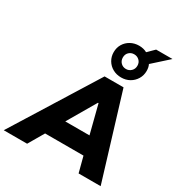

<svg xmlns="http://www.w3.org/2000/svg" viewBox="-285 -1228 1315 1395"><g transform="rotate(30 372.5 -530.5)"><path d="M-49 0 390 -705H549L764 0H579L530 -187L587 -130H181L255 -185L147 0ZM444 -515 285 -243 265 -279H551L519 -241L449 -515ZM497 -758Q458 -758 426.5 -775.5Q395 -793 377 -823.5Q359 -854 359 -891Q359 -929 377 -959Q395 -989 426.5 -1006.5Q458 -1024 497 -1024Q515 -1024 532 -1020Q549 -1016 563 -1008L617 -1061H754L624 -944Q630 -932 632.5 -919Q635 -906 635 -891Q635 -854 616.5 -823.5Q598 -793 567 -775.5Q536 -758 497 -758ZM497 -829Q522 -829 540 -846.5Q558 -864 558 -891Q558 -918 540 -935Q522 -952 497 -952Q471 -952 453.5 -935Q436 -918 436 -891Q436 -864 453.5 -846.5Q471 -829 497 -829Z"/></g></svg>

Font: Nunito Sans 9pt Black
Style: Italic
Weight: 900
Italic angle: -9°
Version: Version 3.101;gftools[0.9.27]